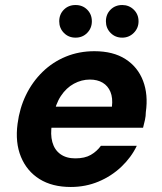

<svg xmlns="http://www.w3.org/2000/svg" viewBox="-20 -733 645 765"><path d="M262 12Q188 12 137.5 -19.5Q87 -51 63.5 -108Q40 -165 50 -240Q58 -302 83.5 -354.5Q109 -407 149.5 -446.5Q190 -486 242.5 -507.5Q295 -529 356 -529Q431 -529 480 -497.5Q529 -466 550 -411Q571 -356 561 -286Q561 -271 557.5 -255Q554 -239 550 -224H146L161 -308H426Q430 -343 420 -367Q410 -391 389 -403.5Q368 -416 338 -416Q305 -416 274.5 -399.5Q244 -383 222.5 -350.5Q201 -318 192 -268L187 -239Q180 -198 188.5 -167Q197 -136 220.5 -119Q244 -102 280 -102Q318 -102 342 -116Q366 -130 382 -152H525Q503 -106 463.5 -68.5Q424 -31 372.5 -9.5Q321 12 262 12ZM281 -583Q253 -583 234.5 -602Q216 -621 216 -648Q216 -676 234.5 -694.5Q253 -713 281 -713Q309 -713 327.5 -694.5Q346 -676 346 -648Q346 -621 327.5 -602Q309 -583 281 -583ZM467 -583Q439 -583 420.5 -602Q402 -621 402 -648Q402 -676 420.5 -694.5Q439 -713 467 -713Q494 -713 513 -694.5Q532 -676 532 -648Q532 -621 513 -602Q494 -583 467 -583Z"/></svg>

Font: DM Sans 11pt ExtraBold
Style: Italic
Weight: 800
Italic angle: -10°
Version: Version 4.004;gftools[0.9.30]